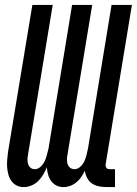

<svg xmlns="http://www.w3.org/2000/svg" viewBox="-20 -755 558 783"><path d="M239 8Q223 8 210 1.5Q197 -5 188.5 -17Q180 -29 176 -43.5Q172 -58 171 -73Q165 -58 156.5 -43.5Q148 -29 136 -17Q124 -5 108 1.5Q92 8 77 8Q61 8 48 1.5Q35 -5 26.5 -17Q18 -29 14 -44Q10 -59 9 -74Q8 -89 9.5 -105Q11 -121 13 -137L112 -735H195L94 -123Q92 -113 92 -103.5Q92 -94 95 -85Q98 -76 105 -70.5Q112 -65 122 -65Q135 -65 146 -75.5Q157 -86 162.5 -98.5Q168 -111 171.5 -124Q175 -137 178 -150L274 -735H356L255 -123Q253 -113 253 -103.5Q253 -94 256 -85Q259 -76 266.5 -70.5Q274 -65 284 -65Q297 -65 308 -75.5Q319 -86 324.5 -98.5Q330 -111 333 -124Q336 -137 339 -150L435 -735H518L411 -86Q410 -82 411 -77.5Q412 -73 414.5 -70Q417 -67 420.5 -66Q424 -65 429 -65H449V8H417Q400 8 384 5Q368 2 355.5 -6.5Q343 -15 335.5 -29Q328 -43 326 -59Q320 -46 311.5 -33.5Q303 -21 291.5 -11.5Q280 -2 266 3Q252 8 239 8Z"/></svg>

Font: Iosevka Medium
Style: Italic
Weight: 500
Italic angle: -9°
Monospace: yes
Designer: Belleve Invis
Foundry: Belleve Invis
Version: Version 32.5.0; ttfautohint (v1.8.4)